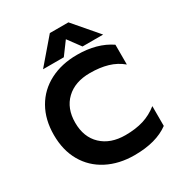

<svg xmlns="http://www.w3.org/2000/svg" viewBox="-214 -1056 1121 1209"><g transform="rotate(-30 346.5 -451.5)"><path d="M331 -918H466L617 -742H467L399 -834L331 -742H180ZM32 -349Q32 -460 79 -542.5Q126 -625 212 -669.5Q298 -714 410 -714Q555 -714 652 -648V-504Q608 -541 551.5 -557.5Q495 -574 423 -574Q314 -574 250.5 -513.5Q187 -453 187 -349Q187 -244 251 -183.5Q315 -123 423 -123Q497 -123 554 -140.5Q611 -158 660 -197V-53Q568 15 410 15Q298 15 212 -29.5Q126 -74 79 -156Q32 -238 32 -349Z"/></g></svg>

Font: Prompt SemiBold
Style: Regular
Weight: 600
Designer: Katatrad Team
Foundry: CadsonDemak
Version: Version 1.001